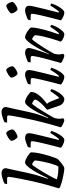

<svg xmlns="http://www.w3.org/2000/svg" viewBox="784 -1624 840 2447"><g transform="rotate(-90 1203.5 -400.0)"><path d="M285 0Q263 0 231 -5Q199 -10 165 -17.5Q131 -25 100.5 -34Q70 -43 49.5 -52Q29 -61 27 -68Q30 -82 41 -118Q52 -154 66 -201.5Q80 -249 91 -295Q106 -355 120.5 -421.5Q135 -488 147 -549Q159 -610 166.5 -654Q174 -698 174 -711Q174 -729 150 -729H82Q82 -738 84.5 -748Q87 -758 90 -764Q104 -771 128 -779.5Q152 -788 177 -794Q202 -800 219 -800Q246 -800 265 -785.5Q284 -771 284 -745Q284 -742 280 -726.5Q276 -711 270 -683L220 -451Q210 -406 197.5 -361Q185 -316 171.5 -277Q158 -238 149 -213L156 -208Q176 -252 202 -302Q228 -352 256 -397.5Q284 -443 310.5 -471.5Q337 -500 358 -500Q373 -500 394 -491Q415 -482 435.5 -469Q456 -456 470.5 -443.5Q485 -431 486 -425Q486 -388 478.5 -344Q471 -300 459.5 -256.5Q448 -213 436 -175.5Q424 -138 414.5 -114Q405 -90 402 -86Q397 -79 381.5 -65Q366 -51 347 -36Q328 -21 310.5 -10.5Q293 0 285 0ZM304 -75Q314 -86 325 -116Q336 -146 346.5 -184.5Q357 -223 365 -262Q373 -301 378 -331Q383 -361 383 -373Q376 -387 358 -398.5Q340 -410 331 -410Q327 -410 312.5 -390.5Q298 -371 277.5 -339Q257 -307 234.5 -269.5Q212 -232 192 -196.5Q172 -161 158.5 -133.5Q145 -106 143 -95Q189 -81 231.5 -78Q274 -75 304 -75Z M644 0Q625 0 603 -8.5Q581 -17 564.5 -27.5Q548 -38 545 -45Q547 -54 554 -81Q561 -108 570.5 -145Q580 -182 590 -223Q600 -264 609 -302.5Q618 -341 623 -369Q628 -397 628 -409Q628 -419 622 -424Q616 -429 599 -429H546Q546 -438 549 -448Q552 -458 554 -464Q568 -471 590 -479.5Q612 -488 634 -494Q656 -500 669 -500Q696 -500 713 -487.5Q730 -475 730 -449Q730 -434 722 -394.5Q714 -355 695 -278Q676 -201 644 -73L654 -66Q664 -76 678.5 -95.5Q693 -115 707.5 -137.5Q722 -160 732 -177Q741 -177 748.5 -172.5Q756 -168 759 -163Q753 -142 740.5 -114.5Q728 -87 711.5 -60.5Q695 -34 677.5 -17Q660 0 644 0ZM684 -596Q675 -596 663 -610Q651 -624 642 -642Q633 -660 633 -673Q633 -682 645 -693.5Q657 -705 674 -715.5Q691 -726 707 -733Q723 -740 731 -740Q741 -740 752 -726Q763 -712 770.5 -693.5Q778 -675 778 -662Q778 -649 760 -634Q742 -619 719.5 -607.5Q697 -596 684 -596Z M899 0Q886 0 864.5 -8.5Q843 -17 825.5 -27.5Q808 -38 805 -45Q808 -57 816 -84Q824 -111 834 -146.5Q844 -182 854 -219Q864 -256 872 -288Q888 -350 903 -418.5Q918 -487 930 -548.5Q942 -610 949.5 -654Q957 -698 957 -711Q957 -729 933 -729H865Q865 -738 867.5 -748Q870 -758 873 -764Q886 -771 909.5 -779.5Q933 -788 958 -794Q983 -800 999 -800Q1026 -800 1045 -785.5Q1064 -771 1064 -745Q1064 -743 1061 -730Q1058 -717 1050 -683L1000 -453Q980 -362 956 -296Q932 -230 922 -209L928 -205Q949 -248 974.5 -299Q1000 -350 1027.5 -395.5Q1055 -441 1081 -470.5Q1107 -500 1129 -500Q1144 -500 1165 -491Q1186 -482 1206 -469Q1226 -456 1240 -443.5Q1254 -431 1256 -425Q1256 -379 1219 -329Q1182 -279 1103 -220Q1124 -203 1138 -163L1175 -70L1182 -66Q1192 -76 1207.5 -95.5Q1223 -115 1239 -137.5Q1255 -160 1265 -177Q1274 -177 1281.5 -172.5Q1289 -168 1291 -163Q1286 -142 1272.5 -114.5Q1259 -87 1240.5 -60.5Q1222 -34 1202 -17Q1182 0 1164 0Q1137 0 1114 -17Q1091 -34 1081 -63L1028 -218Q1055 -240 1084 -268.5Q1113 -297 1134.5 -325Q1156 -353 1160 -373Q1152 -387 1133.5 -398.5Q1115 -410 1107 -410Q1103 -410 1087 -390Q1071 -370 1049.5 -337Q1028 -304 1004.5 -265.5Q981 -227 959.5 -190.5Q938 -154 924 -126Q920 -112 917 -96Q914 -80 914 -62Q914 -37 921 -15Q920 -12 913 -7.5Q906 -3 899 0Z M1449 0Q1430 0 1408 -8.5Q1386 -17 1369.5 -27.5Q1353 -38 1350 -45Q1352 -54 1359 -81Q1366 -108 1375.5 -145Q1385 -182 1395 -223Q1405 -264 1414 -302.5Q1423 -341 1428 -369Q1433 -397 1433 -409Q1433 -419 1427 -424Q1421 -429 1404 -429H1351Q1351 -438 1354 -448Q1357 -458 1359 -464Q1373 -471 1395 -479.5Q1417 -488 1439 -494Q1461 -500 1474 -500Q1501 -500 1518 -487.5Q1535 -475 1535 -449Q1535 -434 1527 -394.5Q1519 -355 1500 -278Q1481 -201 1449 -73L1459 -66Q1469 -76 1483.5 -95.5Q1498 -115 1512.5 -137.5Q1527 -160 1537 -177Q1546 -177 1553.5 -172.5Q1561 -168 1564 -163Q1558 -142 1545.5 -114.5Q1533 -87 1516.5 -60.5Q1500 -34 1482.5 -17Q1465 0 1449 0ZM1489 -596Q1480 -596 1468 -610Q1456 -624 1447 -642Q1438 -660 1438 -673Q1438 -682 1450 -693.5Q1462 -705 1479 -715.5Q1496 -726 1512 -733Q1528 -740 1536 -740Q1546 -740 1557 -726Q1568 -712 1575.5 -693.5Q1583 -675 1583 -662Q1583 -649 1565 -634Q1547 -619 1524.5 -607.5Q1502 -596 1489 -596Z M1720 0Q1707 0 1685 -8.5Q1663 -17 1645 -27.5Q1627 -38 1625 -45Q1630 -64 1640.5 -101Q1651 -138 1664 -185Q1677 -232 1689 -279Q1696 -307 1702 -334.5Q1708 -362 1711 -382.5Q1714 -403 1714 -409Q1714 -419 1708 -424Q1702 -429 1685 -429H1632Q1632 -438 1635 -448Q1638 -458 1640 -464Q1654 -471 1676.5 -479.5Q1699 -488 1721 -494Q1743 -500 1756 -500Q1783 -500 1799.5 -487.5Q1816 -475 1816 -449Q1816 -440 1809 -415Q1802 -390 1792 -357.5Q1782 -325 1771 -292Q1760 -259 1750.5 -234Q1741 -209 1736 -199L1740 -195Q1757 -230 1778 -270.5Q1799 -311 1822.5 -351.5Q1846 -392 1869.5 -425.5Q1893 -459 1914.5 -479.5Q1936 -500 1953 -500Q1968 -500 1988.5 -491Q2009 -482 2028.5 -469Q2048 -456 2061.5 -443.5Q2075 -431 2077 -425Q2077 -388 2068.5 -343.5Q2060 -299 2048 -253.5Q2036 -208 2023.5 -169.5Q2011 -131 2001.5 -105Q1992 -79 1991 -73L2002 -66Q2012 -76 2027.5 -95.5Q2043 -115 2058.5 -137.5Q2074 -160 2084 -177Q2093 -177 2100.5 -172.5Q2108 -168 2111 -163Q2105 -142 2092 -114.5Q2079 -87 2061.5 -60.5Q2044 -34 2025.5 -17Q2007 0 1992 0Q1973 0 1952 -8Q1931 -16 1915 -27.5Q1899 -39 1897 -47Q1901 -58 1913 -93.5Q1925 -129 1939 -177Q1953 -225 1964.5 -277Q1976 -329 1979 -373Q1971 -387 1953.5 -398.5Q1936 -410 1928 -410Q1924 -410 1908 -390Q1892 -370 1870 -337.5Q1848 -305 1824 -267.5Q1800 -230 1778.5 -193.5Q1757 -157 1743 -130Q1734 -100 1734 -69Q1734 -43 1742 -15Q1735 -5 1720 0Z M2268 0Q2249 0 2227 -8.5Q2205 -17 2188.5 -27.5Q2172 -38 2169 -45Q2171 -54 2178 -81Q2185 -108 2194.5 -145Q2204 -182 2214 -223Q2224 -264 2233 -302.5Q2242 -341 2247 -369Q2252 -397 2252 -409Q2252 -419 2246 -424Q2240 -429 2223 -429H2170Q2170 -438 2173 -448Q2176 -458 2178 -464Q2192 -471 2214 -479.5Q2236 -488 2258 -494Q2280 -500 2293 -500Q2320 -500 2337 -487.5Q2354 -475 2354 -449Q2354 -434 2346 -394.5Q2338 -355 2319 -278Q2300 -201 2268 -73L2278 -66Q2288 -76 2302.5 -95.5Q2317 -115 2331.5 -137.5Q2346 -160 2356 -177Q2365 -177 2372.5 -172.5Q2380 -168 2383 -163Q2377 -142 2364.5 -114.5Q2352 -87 2335.5 -60.5Q2319 -34 2301.5 -17Q2284 0 2268 0ZM2308 -596Q2299 -596 2287 -610Q2275 -624 2266 -642Q2257 -660 2257 -673Q2257 -682 2269 -693.5Q2281 -705 2298 -715.5Q2315 -726 2331 -733Q2347 -740 2355 -740Q2365 -740 2376 -726Q2387 -712 2394.5 -693.5Q2402 -675 2402 -662Q2402 -649 2384 -634Q2366 -619 2343.5 -607.5Q2321 -596 2308 -596Z"/></g></svg>

Font: Texturina 72pt 72pt SemiBold
Style: Italic
Weight: 600
Italic angle: -11°
Designer: Guillermo Torres Carreño
Foundry: Omnibus-Type
Version: Version 1.002; ttfautohint (v1.8.3)